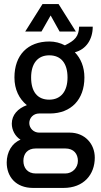

<svg xmlns="http://www.w3.org/2000/svg" viewBox="-20 -742 496 944"><path d="M353 -587 268 -722H189L104 -587H184L229 -666L273 -587ZM436 -611H369C367 -563 350 -544 299 -519C277 -531 250 -538 223 -538C116 -538 51 -471 51 -361C51 -302 74 -256 112 -225C68 -209 38 -177 38 -134C38 -103 54 -72 81 -55C39 -39 13 6 13 57C13 126 57 182 143 182H292C392 182 446 116 446 33C446 -34 398 -90 322 -90H172C146 -90 124 -111 124 -137C124 -163 145 -184 172 -184H227C329 -185 395 -252 395 -361C395 -413 377 -455 348 -485C403 -499 436 -548 436 -611ZM222 -470C280 -470 312 -431 312 -361C312 -294 280 -252 222 -252C164 -252 133 -291 133 -361C133 -428 164 -470 222 -470ZM156 -12H301C343 -12 363 15 363 49C363 83 336 111 301 111H156C115 111 95 83 95 49C95 15 114 -12 156 -12Z"/></svg>

Font: Archivo Narrow
Style: Regular
Weight: 400
Designer: Hector Gatti
Foundry: Omnibus-Type
Version: Version 1.003;PS 001.003;hotconv 1.0.70;makeotf.lib2.5.58329